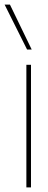

<svg xmlns="http://www.w3.org/2000/svg" viewBox="-62 -810 206 830"><path d="M52 0V-530H72V0ZM55 -596 -42 -790H-19L75 -596Z"/></svg>

Font: Georama Condensed Thin
Style: Regular
Weight: 100
Width: 3
Designer: Jean-Baptiste Levee
Foundry: Production Type
Version: Version 1.000